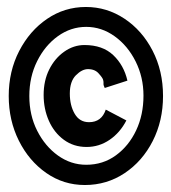

<svg xmlns="http://www.w3.org/2000/svg" viewBox="-20 -548 490 550"><path d="M223 -18Q162 -18 112.5 -52.5Q63 -87 34 -145Q5 -203 5 -273Q5 -344 35 -402Q65 -460 115 -494Q165 -528 226 -528Q286 -528 336.5 -494.5Q387 -461 417 -403Q447 -345 447 -273Q447 -202 417.5 -144Q388 -86 337 -52Q286 -18 223 -18ZM227 -76Q275 -76 312 -103Q349 -130 370 -174.5Q391 -219 391 -274Q391 -327 368.5 -372Q346 -417 308.5 -444Q271 -471 227 -471Q183 -471 146 -444.5Q109 -418 86.5 -373Q64 -328 64 -273Q64 -218 86.5 -173.5Q109 -129 146 -102.5Q183 -76 227 -76ZM228 -127Q191 -127 163 -147.5Q135 -168 120 -202Q105 -236 105 -276Q105 -317 121 -349Q137 -381 164 -400Q191 -419 222 -419Q274 -419 304.5 -390Q335 -361 345 -317L280 -296Q276 -304 276.5 -308.5Q277 -313 275.5 -319Q274 -325 264 -336Q253 -350 232 -350Q215 -350 197.5 -332.5Q180 -315 180 -280Q180 -246 194 -222Q208 -198 235 -198Q271 -198 283 -234L342 -203Q324 -168 294 -147.5Q264 -127 228 -127Z"/></svg>

Font: Inconsolata SemiCondensed Bold
Style: Regular
Weight: 700
Width: 4
Monospace: yes
Designer: Raph Levien, Cyreal, Brenton Simpson
Foundry: Raph Levien, Cyreal, Google
Version: Version 3.001; ttfautohint (v1.8.2.53-6de2)